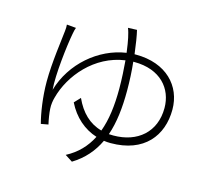

<svg xmlns="http://www.w3.org/2000/svg" viewBox="-116 -925 1233 1120"><g transform="rotate(15 500.0 -364.5)"><path d="M577 -785 523 -783C529 -769 535 -746 539 -727C543 -709 548 -679 553 -640C389 -616 241 -489 192 -320C184 -407 206 -592 220 -665C223 -682 226 -694 230 -704L174 -709C175 -697 175 -686 173 -670C168 -618 146 -472 146 -358C146 -265 161 -169 177 -110L221 -118C215 -143 208 -185 207 -209C205 -234 210 -262 215 -279C252 -420 377 -571 558 -596C562 -547 566 -488 566 -426C566 -324 555 -236 528 -164C454 -184 400 -237 364 -317L330 -281C370 -200 434 -145 510 -121C478 -58 431 -8 364 27L409 56C478 14 526 -42 558 -110C571 -108 585 -107 599 -107C801 -107 897 -231 897 -389C897 -531 793 -644 609 -644H600C593 -702 585 -752 577 -785ZM604 -600H610C770 -600 850 -502 850 -386C850 -240 748 -154 603 -154L576 -155C603 -233 613 -324 613 -427C613 -486 610 -546 604 -600Z"/></g></svg>

Font: GenYoGothic2 TW L
Style: Regular
Weight: 300
Version: Version 2.100;PS 2.1;hotconv 16.6.51;makeotf.lib2.5.65220 DE